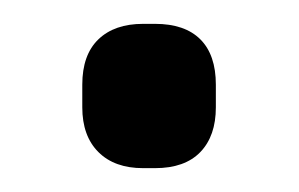

<svg xmlns="http://www.w3.org/2000/svg" viewBox="-20 -384 251 161"><path d="M49 -294V-313Q49 -338 62.5 -351Q76 -364 100 -364H110Q135 -364 148 -351Q161 -338 161 -313V-294Q161 -270 148 -256.5Q135 -243 110 -243H100Q76 -243 62.5 -256.5Q49 -270 49 -294Z"/></svg>

Font: Quicksand Medium
Style: Regular
Weight: 500
Designer: Andrew Paglinawan
Foundry: Andrew Paglinawan
Version: Version 3.000